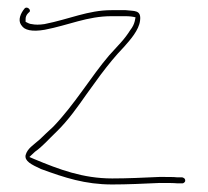

<svg xmlns="http://www.w3.org/2000/svg" viewBox="-20 -479 552 510"><path d="M340 -433 338 -423C336 -415 333 -408 326 -399C319 -388 311 -377 301 -366L270 -332C222 -276 178 -201 121 -142C107 -129 95 -118 86 -109C68 -93 53 -85 48 -67C45 -51 63 -42 89 -30C152 -7 206 11 278 11C317 11 361 9 404 7C426 7 441 7 451 8H465C467 8 472 5 472 1C472 -4 470 -6 464 -8H450C442 -9 426 -9 404 -9C361 -7 317 -5 278 -5C200 -5 137 -29 72 -56L58 -62L73 -76C93 -90 108 -108 131 -130C160 -158 187 -196 210 -229L247 -280C269 -309 286 -330 309 -354C326 -373 349 -399 352 -424C356 -454 336 -449 314 -452H276C214 -452 164 -428 98 -415C84 -413 74 -413 64 -415C59 -415 52 -419 48 -421V-429C48 -440 58 -447 58 -447C64 -453 51 -464 45 -456C35 -444 27 -426 36 -413V-412H37C44 -399 65 -394 99 -400C162 -412 212 -436 276 -436H313C324 -436 332 -435 340 -433Z"/></svg>

Font: Stray Cat
Style: ExLtCn
Weight: 200
Version: Version 1.0